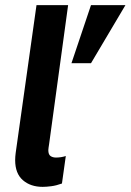

<svg xmlns="http://www.w3.org/2000/svg" viewBox="-20 -717 508 747"><path d="M146 10Q99 10 69 -16Q39 -42 39 -94Q39 -100 39.5 -107.5Q40 -115 41 -122L122 -697H245L171 -156Q170 -149 169 -143Q168 -137 168 -133Q168 -116 176.5 -110Q185 -104 198 -104Q207 -104 217 -105.5Q227 -107 236 -110L221 -3Q199 5 179.5 7.5Q160 10 146 10ZM258 -471 334 -697H468L334 -471Z"/></svg>

Font: Hanken Grotesk
Style: Bold Italic
Weight: 700
Italic angle: -8°
Designer: Alfredo Marco Pradil
Foundry: Hanken Design Co.
Version: Version 3.013